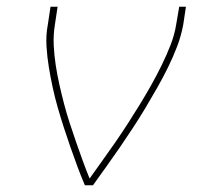

<svg xmlns="http://www.w3.org/2000/svg" viewBox="-20 -550 640 570"><path d="M232 0Q220 -28 209.5 -56.5Q199 -85 189 -113.5Q179 -142 169.5 -171.5Q160 -201 151.5 -230.5Q143 -260 136.5 -290Q130 -320 125 -350.5Q120 -381 118 -413Q116 -445 122 -477L130 -530H151L143 -477Q138 -446 139.5 -415.5Q141 -385 145.5 -356Q150 -327 156.5 -298Q163 -269 170.5 -240.5Q178 -212 187 -184.5Q196 -157 205.5 -129.5Q215 -102 225 -74.5Q235 -47 246 -20Q265 -47 284.5 -74Q304 -101 323 -128.5Q342 -156 360 -184Q378 -212 395.5 -240.5Q413 -269 429 -297.5Q445 -326 459.5 -355.5Q474 -385 486 -415.5Q498 -446 503 -477L512 -530H532L524 -477Q518 -444 506 -412.5Q494 -381 479 -350.5Q464 -320 447 -290Q430 -260 412 -230Q394 -200 375 -171Q356 -142 336.5 -113.5Q317 -85 296.5 -56.5Q276 -28 256 0Z"/></svg>

Font: Iosevka Curly Thin Extended
Style: Italic
Weight: 100
Width: 7
Italic angle: -9°
Monospace: yes
Designer: Belleve Invis
Foundry: Belleve Invis
Version: Version 11.1.0; ttfautohint (v1.8.3)